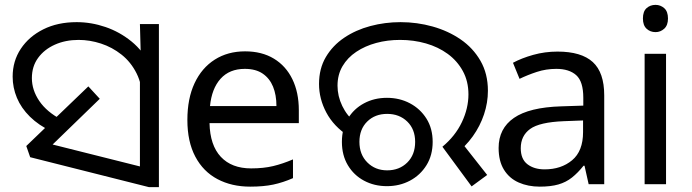

<svg xmlns="http://www.w3.org/2000/svg" viewBox="-20 -757 2842 789"><path d="M192 -217Q139 -242 103 -277.5Q67 -313 49.5 -355Q32 -397 32 -442Q32 -506 65.5 -556.5Q99 -607 158 -636.5Q217 -666 295 -666Q355 -666 413.5 -646Q472 -626 520.5 -586.5Q569 -547 597.5 -487Q626 -427 626 -347L565 -344Q565 -408 541.5 -455Q518 -502 479.5 -532.5Q441 -563 395 -578Q349 -593 303 -593Q249 -593 205.5 -573.5Q162 -554 136.5 -519Q111 -484 111 -436Q111 -387 141.5 -342Q172 -297 233 -265L192 -217ZM555 -482 559 -510 555 -658H633V12H592L104 -111L88 -157L343 -402L390 -351L160 -128L153 -174L615 -58L555 -6Z M987 -546Q1056 -546 1105.5 -516Q1155 -486 1181.5 -431.5Q1208 -377 1208 -304V-251H841Q843 -160 887.5 -112.5Q932 -65 1012 -65Q1063 -65 1102.5 -74.5Q1142 -84 1184 -102V-25Q1143 -7 1103 1.5Q1063 10 1008 10Q932 10 873.5 -21Q815 -52 782.5 -113.5Q750 -175 750 -264Q750 -352 779.5 -415Q809 -478 862.5 -512Q916 -546 987 -546ZM986 -474Q923 -474 886.5 -433.5Q850 -393 843 -321H1116Q1116 -367 1102 -401Q1088 -435 1059.5 -454.5Q1031 -474 986 -474Z M1798 -154Q1851 -198 1878 -255Q1905 -312 1905 -369Q1905 -423 1882 -465Q1859 -507 1820 -535.5Q1781 -564 1730.5 -578.5Q1680 -593 1624 -593Q1572 -593 1526 -580.5Q1480 -568 1444 -544Q1408 -520 1387.5 -485Q1367 -450 1367 -405Q1367 -362 1386.5 -321.5Q1406 -281 1440 -254L1412 -198Q1351 -238 1321 -294.5Q1291 -351 1291 -412Q1291 -475 1319 -522.5Q1347 -570 1394.5 -602Q1442 -634 1502 -650Q1562 -666 1626 -666Q1694 -666 1758 -648Q1822 -630 1873 -595Q1924 -560 1954.5 -507Q1985 -454 1985 -384Q1985 -335 1969 -287Q1953 -239 1923 -197Q1893 -155 1851 -123L1867 -184L1982 -38L1918 9ZM1570 8Q1518 8 1476 -14.5Q1434 -37 1409.5 -78Q1385 -119 1385 -174Q1385 -229 1409.5 -269.5Q1434 -310 1476 -332.5Q1518 -355 1570 -355Q1622 -355 1664.5 -332.5Q1707 -310 1732.5 -269.5Q1758 -229 1758 -174Q1758 -119 1732.5 -78Q1707 -37 1664.5 -14.5Q1622 8 1570 8ZM1571 -57Q1621 -57 1653.5 -89Q1686 -121 1686 -174Q1686 -226 1653.5 -257.5Q1621 -289 1571 -289Q1521 -289 1489 -257.5Q1457 -226 1457 -174Q1457 -122 1489.5 -89.5Q1522 -57 1571 -57Z M2271 -545Q2369 -545 2416 -502Q2463 -459 2463 -365V0H2399L2382 -76H2378Q2355 -47 2330.5 -27.5Q2306 -8 2274.5 1Q2243 10 2198 10Q2150 10 2111.5 -7Q2073 -24 2051 -59.5Q2029 -95 2029 -149Q2029 -229 2092 -272.5Q2155 -316 2286 -320L2377 -323V-355Q2377 -422 2348 -448Q2319 -474 2266 -474Q2224 -474 2186 -461.5Q2148 -449 2115 -433L2088 -499Q2123 -518 2171 -531.5Q2219 -545 2271 -545ZM2297 -259Q2197 -255 2158.5 -227Q2120 -199 2120 -148Q2120 -103 2147.5 -82Q2175 -61 2218 -61Q2286 -61 2331 -98.5Q2376 -136 2376 -214V-262Z M2717 -536V0H2629V-536ZM2674 -737Q2694 -737 2709.5 -723.5Q2725 -710 2725 -681Q2725 -653 2709.5 -639Q2694 -625 2674 -625Q2652 -625 2637 -639Q2622 -653 2622 -681Q2622 -710 2637 -723.5Q2652 -737 2674 -737Z"/></svg>

Font: loriya15
Style: Book
Weight: 400
Designer: Jelle Bosma - Monotype Design Team
Foundry: Monotype Imaging Inc.
Version: Version 2.003